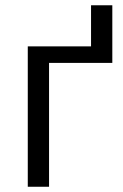

<svg xmlns="http://www.w3.org/2000/svg" viewBox="-20 -712 468 732"><path d="M408.2 -472.2H167V0H85.9V-535.2H327.1V-691.9H408.2Z"/></svg>

Font: OpenSans
Style: Regular
Weight: 400
Foundry: Ascender Corporation
Version: Version 1.10